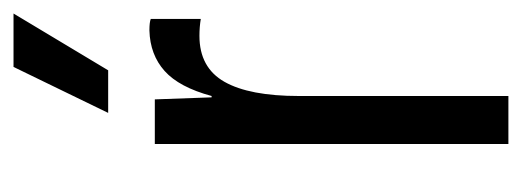

<svg xmlns="http://www.w3.org/2000/svg" viewBox="-264 -508 772 284"><g transform="rotate(-90 122.0 -366.0)"><path d="M51 -523H117L120 -439H122Q135 -487 159 -508.5Q183 -530 219 -531Q231 -531 236 -529V-455Q224 -457 211 -457Q164 -457 143 -420Q122 -383 122 -310V0H51ZM165 -732H244L160 -592H97Z"/></g></svg>

Font: Mona Sans Condensed
Style: Regular
Weight: 400
Width: 3
Designer: Deni Anggara
Foundry: GitHub
Version: Version 2.000